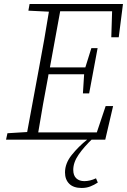

<svg xmlns="http://www.w3.org/2000/svg" viewBox="-20 -694 631 954"><path d="M121 -641 127 -674H591L570 -509H533L537 -638H279L228 -359H404L434 -455H465L423 -230H392L398 -325H221L219 -312Q206 -243 193.5 -174Q181 -105 170 -36H461L505 -167H542L503 0H10L17 -32L115 -38L175 -362Q188 -430 200 -499Q212 -568 223 -636ZM386 240Q345 240 324 219Q303 198 303 163Q303 118 336 76.5Q369 35 414 -1V-7H442Q397 36 370.5 74.5Q344 113 344 150Q344 178 359 192Q374 206 399 206Q427 206 457 192L466 213Q448 225 428.5 232.5Q409 240 386 240Z"/></svg>

Font: Source Serif 4 SmText Light
Style: Italic
Weight: 300
Italic angle: -12°
Designer: Frank Grießhammer
Foundry: Adobe
Version: Version 4.005;hotconv 1.1.0;makeotfexe 2.6.0